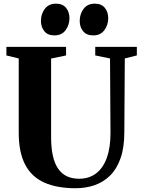

<svg xmlns="http://www.w3.org/2000/svg" viewBox="-20 -992 756 1020"><path d="M382 8Q282.5 8 215 -22.2Q147.5 -52.5 113.5 -117.8Q79.5 -183 79.5 -287V-681.5L14 -697.5V-743H331V-697.5L251.5 -681V-263.5Q251.5 -205.5 261 -163.8Q270.5 -122 289.5 -95Q308.5 -68 336.2 -55.2Q364 -42.5 400.5 -42.5Q453.5 -42.5 490.8 -71Q528 -99.5 547.5 -153.5Q567 -207.5 567 -284.5L564.5 -681.5L486 -697.5V-743H707V-697.5L643 -681.5L640.5 -289.5Q640.5 -208.5 620.5 -151.5Q600.5 -94.5 565 -59.5Q529.5 -24.5 482.5 -8.2Q435.5 8 382 8ZM268.5 -804Q233.5 -804 215.5 -826.2Q197.5 -848.5 197.5 -880.5Q197.5 -918 218.2 -945.2Q239 -972.5 277 -972.5H278Q313 -972.5 331 -950.2Q349 -928 349 -896Q349 -859.5 328.5 -831.8Q308 -804 269.5 -804ZM474.5 -804Q439.5 -804 421.5 -826.2Q403.5 -848.5 403.5 -880.5Q403.5 -918 424.2 -945.2Q445 -972.5 483 -972.5H484Q519 -972.5 537 -950.2Q555 -928 555 -896Q555 -859.5 534.5 -831.8Q514 -804 475.5 -804Z"/></svg>

Font: Merriweather 72pt ExtraBold
Style: Regular
Weight: 800
Version: Version 2.100